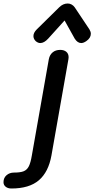

<svg xmlns="http://www.w3.org/2000/svg" viewBox="-82 -785 539 1097"><path d="M-62 256Q-62 231 -44.5 216Q-27 201 -2 201Q34 201 53 193.5Q72 186 82.5 165.5Q93 145 100 103L197 -447Q202 -472 219 -486Q236 -500 262 -500Q284 -500 297 -489Q310 -478 310 -458Q310 -451 309 -447L212 103Q195 198 140 245Q85 292 -17 292Q-37 292 -49.5 282Q-62 272 -62 256ZM109 -579Q109 -598 128 -617L256 -743Q278 -765 305 -765Q317 -765 327.5 -759Q338 -753 345 -743L429 -617Q437 -604 437 -592Q437 -568 411 -550Q395 -539 382 -539Q361 -539 345 -564L287 -668L193 -564Q170 -539 148 -539Q135 -539 122 -550Q109 -563 109 -579Z"/></svg>

Font: Kodchasan SemiBold
Style: Italic
Weight: 600
Italic angle: -10°
Version: Version 1.000; ttfautohint (v1.6)